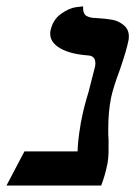

<svg xmlns="http://www.w3.org/2000/svg" viewBox="-25 -576 420 596"><path d="M319.8 -272.9Q311 -230 311 -173.8Q311 -152.8 312 -143.1Q312 -143.1 312 -111.8Q312 -85 308.1 -65.9Q301.3 -31.7 289.1 0H-4.9L50.8 -106H215.8Q216.8 -140.1 224.1 -183.1Q226.1 -197.3 228 -205.1Q234.9 -242.2 250 -291Q269 -365.2 270 -369.1Q271 -374 271 -379.9Q271 -401.9 250 -403.8Q193.8 -407.7 162.4 -425.8Q130.9 -443.8 130.9 -471.2Q130.9 -478 131.8 -481Q138.7 -514.2 163.8 -532.5Q189 -550.8 210.9 -553.7L232.9 -556.2Q231.9 -533.2 243.4 -526.6Q254.9 -520 273.9 -520Q304.7 -518.1 323.7 -514.6Q342.8 -511.2 358.9 -498Q375 -484.9 375 -462.9Q375 -453.1 373 -446.8Q367.2 -418 347.2 -359.9Q326.7 -305.2 319.8 -272.9Z"/></svg>

Font: Linux Libertine
Style: Semibold Italic
Weight: 600
Italic angle: -11.5°
Designer: Philipp H. Poll
Foundry: Philipp H. Poll
Version: Version 5.1.2 ; ttfautohint (v0.9)